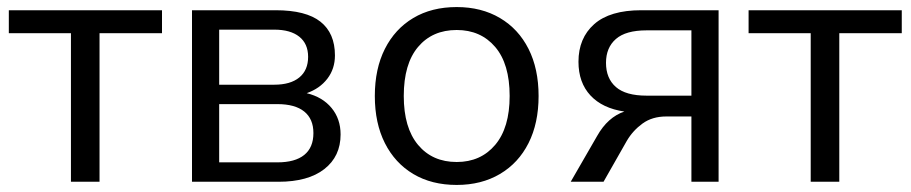

<svg xmlns="http://www.w3.org/2000/svg" viewBox="-20 -515 2580 544"><path d="M181 0V-421H5V-486H439V-421H262V0Z M524 0V-486H761Q847 -486 888 -453.5Q929 -421 929 -358Q929 -320 907.5 -292Q886 -264 849 -251Q894 -240 919.5 -209Q945 -178 945 -134Q945 -72 899 -36Q853 0 769 0ZM601 -275H757Q803 -275 828 -295.5Q853 -316 853 -354Q853 -391 828 -411Q803 -431 757 -431H601ZM601 -55H766Q816 -55 842 -76Q868 -97 868 -138Q868 -178 842 -199Q816 -220 766 -220H601Z M1274 9Q1203 9 1151 -22Q1099 -53 1070.5 -109.5Q1042 -166 1042 -243Q1042 -320 1070.5 -376.5Q1099 -433 1151 -464Q1203 -495 1274 -495Q1344 -495 1396.5 -464Q1449 -433 1477.5 -376.5Q1506 -320 1506 -243Q1506 -166 1477.5 -109.5Q1449 -53 1396.5 -22Q1344 9 1274 9ZM1274 -56Q1342 -56 1383 -104.5Q1424 -153 1424 -243Q1424 -334 1383 -382Q1342 -430 1274 -430Q1205 -430 1164.5 -382Q1124 -334 1124 -243Q1124 -153 1164.5 -104.5Q1205 -56 1274 -56Z M1597 0 1672 -130Q1702 -183 1749 -199Q1687 -208 1653 -244.5Q1619 -281 1619 -340Q1619 -407 1663.5 -446.5Q1708 -486 1797 -486H2016V0H1939V-185H1868Q1828 -185 1800.5 -165Q1773 -145 1756 -116L1690 0ZM1812 -244H1939V-429H1812Q1753 -429 1725 -404.5Q1697 -380 1697 -337Q1697 -293 1725 -268.5Q1753 -244 1812 -244Z M2277 0V-421H2101V-486H2535V-421H2358V0Z"/></svg>

Font: Nunito Sans
Style: Regular
Weight: 400
Designer: Vernon Adams
Foundry: Vernon Adams
Version: Version 3.101; ttfautohint (v1.8.4.7-5d5b);gftools[0.9.27]